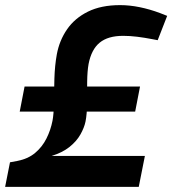

<svg xmlns="http://www.w3.org/2000/svg" viewBox="-34 -730 673 750"><path d="M-14 0 5 -96 32 -101Q75 -109 103 -132.5Q131 -156 147.5 -189Q164 -222 171 -258Q176 -283 176.5 -327.5Q177 -372 178.5 -423Q180 -474 188 -518Q198 -572 228 -615.5Q258 -659 309.5 -684.5Q361 -710 435 -710Q472 -710 511.5 -702Q551 -694 591 -679L619 -668L582 -573L561 -577Q530 -583 501.5 -586.5Q473 -590 447 -590Q388 -590 355.5 -563.5Q323 -537 312 -480Q307 -452 306.5 -410.5Q306 -369 306 -327Q306 -285 300 -255Q295 -231 280 -204.5Q265 -178 237.5 -156Q210 -134 168 -121H532L508 0ZM43 -294 62 -392H513L494 -294Z"/></svg>

Font: REM Medium Medium
Style: Italic
Weight: 500
Italic angle: -11°
Version: Version 1.005;gftools[0.9.28]